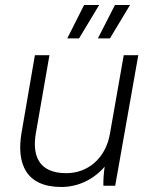

<svg xmlns="http://www.w3.org/2000/svg" viewBox="-20 -740 607 765"><path d="M224 5C292 5 353 -25 397 -76C393 -48 391 -17 392 0H439L531 -520H473L418 -207C401 -109 330 -50 244 -50C131 -50 108 -124 123 -210L177 -520H119L66 -212C44 -85 86 5 224 5ZM248 -587H295L375 -720H315ZM370 -587H418L498 -720H438Z"/></svg>

Font: Fixel Text 20240404 Light
Style: Italic
Weight: 300
Width: 4
Italic angle: -10°
Designer: AlfaBravo + MacPaw
Foundry: Kyrylo Tkachov, Marchela Mozhyna, Serhii Makarenko, Maria Weinstein, Zakhar Kryvoshyya
Version: Version 1.211;Glyphs 3.2 (3225)